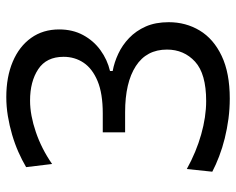

<svg xmlns="http://www.w3.org/2000/svg" viewBox="-90 -649 750 610"><g transform="rotate(-90 285.0 -344.0)"><path d="M276.5 11Q244.5 11 212.5 6.8Q180.5 2.5 150.2 -5Q120 -12.5 93.2 -22.8Q66.5 -33 44.5 -44.5L53 -125.5Q80 -110.5 107.8 -99Q135.5 -87.5 163 -79.8Q190.5 -72 217.2 -68Q244 -64 269 -64Q355.5 -64 394 -99.2Q432.5 -134.5 432.5 -188.5Q432.5 -253.5 380 -287.5Q327.5 -321.5 233.5 -321.5Q217 -321.5 201.2 -321.5Q185.5 -321.5 169.5 -321.5V-392.5Q184 -392.5 199.2 -392.5Q214.5 -392.5 229.5 -392.5Q293 -392.5 332.5 -409Q372 -425.5 390.8 -453.5Q409.5 -481.5 409.5 -517Q409.5 -571.5 370.2 -597.5Q331 -623.5 270.5 -623.5Q247 -623.5 221.8 -618.8Q196.5 -614 170.8 -605.2Q145 -596.5 119.2 -583.5Q93.5 -570.5 69 -553.5L59 -636Q81 -649 107 -660.5Q133 -672 162 -680.5Q191 -689 221.2 -694Q251.5 -699 281.5 -699Q345.5 -699 394 -678.5Q442.5 -658 469.5 -620.2Q496.5 -582.5 496.5 -531Q496.5 -488 478.5 -454.8Q460.5 -421.5 430.5 -399.8Q400.5 -378 364.5 -369.5V-361Q392 -356 419.2 -343.2Q446.5 -330.5 469.2 -308.8Q492 -287 505.8 -256Q519.5 -225 519.5 -183Q519.5 -128.5 493 -84.5Q466.5 -40.5 412.5 -14.8Q358.5 11 276.5 11Z"/></g></svg>

Font: Commissioner Thin
Style: Regular
Weight: 400
Version: Version 1.000